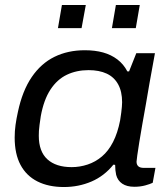

<svg xmlns="http://www.w3.org/2000/svg" viewBox="-20 -740 676 772"><path d="M237 12Q175 12 130.5 -10.5Q86 -33 62.5 -77Q39 -121 39 -187Q39 -213 42.5 -238Q46 -263 52 -290Q70 -375 107.5 -430Q145 -485 199 -511.5Q253 -538 321 -538Q362 -538 394.5 -529Q427 -520 452 -501Q477 -482 492 -453H499L528 -526H603L581 -405Q574 -363 566.5 -320.5Q559 -278 552 -239Q545 -200 540 -168Q535 -136 532 -115.5Q529 -95 529 -90Q529 -78 536 -71.5Q543 -65 558 -65H605L594 -5Q584 0 564 5.5Q544 11 520 11Q490 11 471.5 -1.5Q453 -14 447 -37Q445 -46 444 -56Q443 -66 443 -77L436 -78Q399 -32 347.5 -10Q296 12 237 12ZM268 -68Q301 -68 332.5 -78.5Q364 -89 390 -111Q416 -133 434.5 -169Q453 -205 463 -256Q466 -274 467.5 -287Q469 -300 470 -310Q471 -320 471 -329Q471 -372 455 -401Q439 -430 409 -444Q379 -458 336 -458Q288 -458 249 -439.5Q210 -421 183 -380Q156 -339 144 -273Q141 -252 139 -238Q137 -224 136.5 -213.5Q136 -203 136 -194Q136 -131 170.5 -99.5Q205 -68 268 -68ZM213 -627 229 -720H325L308 -627ZM430 -627 446 -720H542L526 -627Z"/></svg>

Font: Archivo SemiExpanded
Style: Italic
Weight: 400
Width: 6
Italic angle: -10°
Designer: Hector Gatti
Foundry: Omnibus-Type
Version: Version 2.001